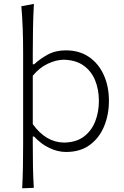

<svg xmlns="http://www.w3.org/2000/svg" viewBox="-20 -782 646 1001"><path d="M95.7 199.7Q98.6 142.6 99.6 88.1Q100.6 33.7 100.6 -29.3V-507.8Q100.6 -573.2 98.4 -633.3Q96.2 -693.4 91.3 -749.5L156.7 -761.7Q153.3 -698.7 152.1 -636.5Q150.9 -574.2 150.9 -507.8V-446.8H158.2Q187.5 -474.6 228.5 -497.1Q269.5 -519.5 322.8 -519.5Q393.6 -519.5 443.8 -485.1Q494.1 -450.7 521 -391.1Q547.9 -331.5 547.9 -255.9Q547.9 -184.6 522.9 -123.8Q498 -63 448.2 -26.4Q398.4 10.3 324.2 10.3Q281.2 10.3 237.8 -10.3Q194.3 -30.8 157.7 -70.3H150.9V-27.8Q150.9 34.2 151.9 87.2Q152.8 140.1 156.2 197.3ZM314.5 -38.6Q378.4 -40 418.2 -70.6Q458 -101.1 476.8 -150.1Q495.6 -199.2 495.6 -255.9Q495.6 -315.4 475.8 -363.5Q456.1 -411.6 415.5 -440.4Q375 -469.2 312.5 -470.7Q272.5 -470.2 229 -449.7Q185.5 -429.2 150.9 -387.2V-134.8Q219.2 -39.6 314.5 -38.6Z"/></svg>

Font: Pinar-FD Light
Style: Regular
Weight: 300
Designer: Amin Abedi
Version: Version 2.000